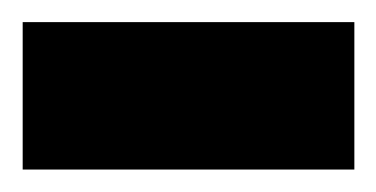

<svg xmlns="http://www.w3.org/2000/svg" viewBox="-30 -151 335 171"><path d="M-9.8 -131.3H285.6V0H-9.8Z"/></svg>

Font: Vazirmatn RD UI
Style: Bold
Weight: 700
Designer: Saber Rastikerdar
Foundry: Saber Rastikerdar
Version: Version 33.003